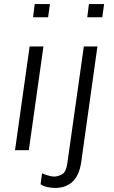

<svg xmlns="http://www.w3.org/2000/svg" viewBox="-20 -740 564 946"><path d="M54 0 126 -511H194L122 0ZM143 -655 151 -720H226L217 -655ZM252 186Q240 186 226 184Q212 182 200 178Q188 174 180 168L187 114Q198 119 216.5 124.5Q235 130 246 130Q266 130 286 118.5Q306 107 312 63L393 -511H460L380 60Q370 126 336.5 156Q303 186 252 186ZM410 -655 418 -720H493L484 -655Z"/></svg>

Font: Chivo Medium ExtraLight
Style: Italic
Weight: 250
Italic angle: -8.05°
Version: Version 2.002